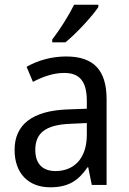

<svg xmlns="http://www.w3.org/2000/svg" viewBox="-20 -786 548 816"><path d="M398 -756V-766H295C273 -721 235 -661 202 -618V-606H258C303 -642 373 -718 398 -756ZM261 -546C197 -546 138 -528 93 -502L120 -438C162 -460 206 -476 253 -476C316 -476 349 -443 349 -357V-324L269 -321C117 -316 42 -256 42 -149C42 -49 101 10 193 10C270 10 312 -17 352 -75H355L370 0H433V-364C433 -486 380 -546 261 -546ZM281 -260 349 -263V-213C349 -111 293 -59 216 -59C164 -59 130 -87 130 -149C130 -218 170 -256 281 -260Z"/></svg>

Font: Noto Sans Bengali SemiCondensed
Style: Regular
Weight: 400
Width: 4
Designer: Jelle Bosma - Monotype Design Team
Foundry: Monotype Imaging Inc.
Version: Version 2.003